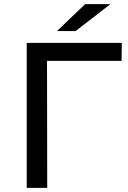

<svg xmlns="http://www.w3.org/2000/svg" viewBox="-20 -907 618 927"><path d="M513 -887H391L255 -757H345ZM568 -700H109V0H208L207 -613H567Z"/></svg>

Font: AWKNG-Font Medium
Style: Regular
Weight: 500
Designer: Awakening Church
Foundry: Awakening Church
Version: Version 1.700;PS 001.700;hotconv 1.0.88;makeotf.lib2.5.64775